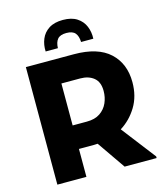

<svg xmlns="http://www.w3.org/2000/svg" viewBox="-133 -1035 985 1136"><g transform="rotate(-15 359.5 -466.5)"><path d="M76 0V-720H370Q516 -720 589 -652.5Q662 -585 662 -471Q662 -385 623 -321Q584 -257 523 -219L684 -10V0H488L369 -172Q357 -171 345 -171H254V0ZM369 -572H254V-315H341Q391 -315 422.5 -336.5Q454 -358 469 -392Q484 -426 484 -465Q484 -520 452 -546Q420 -572 369 -572ZM359 -933Q412 -933 445 -911.5Q478 -890 492.5 -855Q507 -820 505 -779H430Q429 -815 413 -834Q397 -853 359 -853Q321 -853 305 -834Q289 -815 288 -779H213Q211 -820 225.5 -855Q240 -890 273 -911.5Q306 -933 359 -933Z"/></g></svg>

Font: Kufam
Style: Bold
Weight: 700
Designer: Wael Morcos, Artur Schmal
Foundry: Original Type
Version: Version 1.300; ttfautohint (v1.8.3)